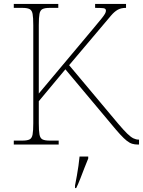

<svg xmlns="http://www.w3.org/2000/svg" viewBox="-20 -734 726 975"><path d="M50 0V-20H93Q118 -20 130 -26Q142 -32 145.5 -51Q149 -70 149 -108V-606Q149 -645 145.5 -663.5Q142 -682 130 -688Q118 -694 93 -694H50V-714H276V-694H233Q208 -694 196 -688Q184 -682 180.5 -663.5Q177 -645 177 -606V-259L457 -593Q482 -623 495 -639Q508 -655 513 -664Q518 -673 518 -680Q518 -691 504.5 -692.5Q491 -694 463 -694V-714H620V-694Q594 -694 577 -684Q560 -674 543.5 -654.5Q527 -635 500 -603L331 -403L580 -106Q608 -73 626 -55.5Q644 -38 657.5 -31.5Q671 -25 684 -25H686V0H680Q664 0 651 -4Q638 -8 624 -19Q610 -30 591 -50.5Q572 -71 545 -104L312 -382L177 -220V-108Q177 -70 180.5 -51Q184 -32 196 -26Q208 -20 233 -20H278V0ZM361 208Q366 183 370.5 157.5Q375 132 378.5 107.5Q382 83 384 61H428V71Q419 92 408.5 119.5Q398 147 387.5 174Q377 201 367 221H361Z"/></svg>

Font: Noto Rashi Hebrew Thin
Style: Regular
Weight: 250
Version: Version 1.006